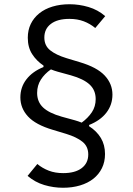

<svg xmlns="http://www.w3.org/2000/svg" viewBox="-20 -730 626 905"><path d="M475 -4Q475 33 460.5 62.5Q446 92 420 112.5Q394 133 357.5 144Q321 155 277 155Q232 155 188.5 142Q145 129 110 99L156 43Q180 63 210 74.5Q240 86 278 86Q334 86 365 62.5Q396 39 396 -2Q396 -40 368.5 -62Q341 -84 292 -99L229 -118Q148 -142 112 -181Q76 -220 76 -271Q76 -319 104.5 -356Q133 -393 185 -414V-421Q152 -443 131.5 -475Q111 -507 111 -552Q111 -588 125 -617Q139 -646 165 -667Q191 -688 227.5 -699Q264 -710 308 -710Q353 -710 397 -697Q441 -684 476 -654L429 -598Q405 -618 375 -629.5Q345 -641 307 -641Q251 -641 220 -617.5Q189 -594 189 -553Q189 -515 216.5 -493Q244 -471 293 -456L356 -437Q437 -413 473.5 -374Q510 -335 510 -284Q510 -236 481.5 -199Q453 -162 400 -141V-135Q436 -112 455.5 -79.5Q475 -47 475 -4ZM431 -263Q431 -305 402.5 -331.5Q374 -358 314 -375L252 -392Q244 -394 236 -397Q228 -400 220 -403Q190 -382 172.5 -354.5Q155 -327 155 -292Q155 -250 183 -223.5Q211 -197 271 -180L333 -163Q341 -161 349 -158Q357 -155 365 -152Q395 -174 413 -201Q431 -228 431 -263Z"/></svg>

Font: IBM Plex Sans Thai
Style: Regular
Weight: 400
Designer: Mike Abbink, Paul van der Laan, Pieter van Rosmalen, Ben Mitchell, Mark Frömberg
Foundry: Bold Monday
Version: Version 1.1